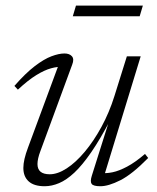

<svg xmlns="http://www.w3.org/2000/svg" viewBox="-20 -636 544 666"><path d="M298.5 -26.5 360 -221.5H363.5Q327.5 -153 296.5 -108Q265.5 -63 238 -37.2Q210.5 -11.5 185 -0.8Q159.5 10 135 10Q98 10 79.5 -6.8Q61 -23.5 61 -53.5Q61 -67.5 65 -85Q69 -102.5 77.5 -125L186.5 -419.5L198.5 -404Q180.5 -405.5 157.5 -399.2Q134.5 -393 106 -375.5Q77.5 -358 42 -325L30 -338Q68.5 -382 100.5 -406.5Q132.5 -431 158.5 -440.8Q184.5 -450.5 203.5 -450.5Q221 -450.5 229.5 -440.8Q238 -431 230.5 -412L120 -111.5Q115 -98.5 112.5 -87.2Q110 -76 110 -67Q110 -49 120.8 -40.2Q131.5 -31.5 152.5 -31.5Q180 -31.5 211.5 -52Q243 -72.5 274 -109.5Q305 -146.5 332 -196Q359 -245.5 377 -303L420 -440.5H468L340 -22L331.5 -36Q348.5 -34 370.5 -38.5Q392.5 -43 420.5 -57.8Q448.5 -72.5 483 -102L494 -88Q438.5 -31.5 397.5 -10.8Q356.5 10 328 10Q304 10 298 2Q292 -6 298.5 -26.5ZM232.5 -579.5 243.5 -616.5H475.5L464.5 -579.5Z"/></svg>

Font: Newsreader 16pt 16pt Light
Style: Italic
Weight: 300
Italic angle: -17°
Version: Version 1.003